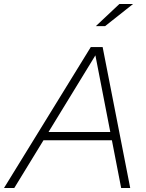

<svg xmlns="http://www.w3.org/2000/svg" viewBox="-64 -934 726 954"><path d="M-44 0 387 -700H446L583 0H538L492 -237H152L7 0ZM177 -278H484L410 -659ZM412 -804 529 -914H597L458 -804Z"/></svg>

Font: Red Hat Display VF
Style: Italic
Weight: 300
Italic angle: -12°
Designer: Pentagram, MCKL
Foundry: Pentagram, MCKL
Version: Version 1.023